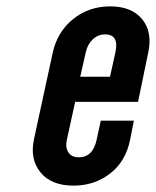

<svg xmlns="http://www.w3.org/2000/svg" viewBox="-20 -575 490 603"><path d="M211 8Q276.5 8 325.8 -30Q375 -68 388.5 -136L400.5 -196H296.5L283.5 -136Q271.5 -81 227.5 -81Q204.5 -81 194.5 -97Q184.5 -113 190 -136L216 -255H413.5L446 -412Q459 -475.5 426 -515.2Q393 -555 326 -555Q259 -555 209.5 -515Q160 -475 145.5 -409L87 -139Q73 -75.5 107 -33.8Q141 8 211 8ZM232 -334 249.5 -411Q255 -436 271.5 -451.5Q288 -467 310 -467Q354.5 -467 342.5 -411L325.5 -334Z"/></svg>

Font: League Gothic SemiExpanded Italic
Style: Regular
Weight: 400
Width: 6
Designer: The League of Moveable Type
Version: Version 1.600; ttfautohint (v1.8.3)